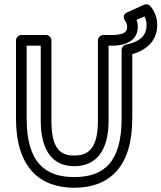

<svg xmlns="http://www.w3.org/2000/svg" viewBox="-20 -843 757 900"><path d="M620 -750 657 -766C664 -753 667 -741 667 -726C667 -672 631 -646 570 -634C558 -632 550 -619 550 -609V-287C550 -82 466 -13 328 -13C191 -13 105 -82 105 -287V-629H171V-278C171 -129 233 -64 328 -64C424 -64 489 -128 489 -278V-629H515H517C565 -632 626 -649 626 -718C626 -730 623 -742 620 -750ZM576 -785C552 -774 561 -754 565 -748C572 -738 576 -728 576 -718C576 -691 560 -682 514 -679H464C453 -679 439 -669 439 -654V-278C439 -144 392 -114 328 -114C265 -114 221 -143 221 -278V-654C221 -665 211 -679 196 -679H80C69 -679 55 -669 55 -654V-287C55 -62 163 37 328 37C494 37 600 -62 600 -287V-589C660 -606 717 -647 717 -726C717 -762 703 -792 686 -813C680 -821 667 -826 656 -821Z"/></svg>

Font: Falling Sky
Style: Ou
Weight: 400
Designer: Paul D. Hunt
Foundry: Adobe Systems Incorporated
Version: Version 1.02